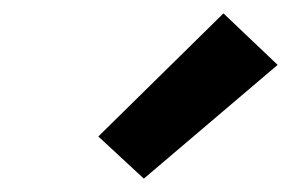

<svg xmlns="http://www.w3.org/2000/svg" viewBox="-20 -817 435 287"><path d="M195 -550 127 -613 314 -797 395 -720Z"/></svg>

Font: Iosevka QP
Style: Bold Italic
Weight: 700
Italic angle: -9°
Designer: Belleve Invis
Foundry: Belleve Invis
Version: Version 20.0.0; ttfautohint (v1.8.4)